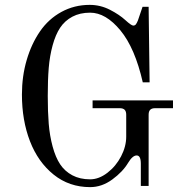

<svg xmlns="http://www.w3.org/2000/svg" viewBox="-20 -750 760 788"><path d="M70 -362Q70 -437 89.5 -503.5Q109 -570 144 -621Q179 -672 232 -701Q285 -730 348 -730Q392 -730 431 -710Q470 -690 495 -667Q519 -645 527 -645Q534 -645 538 -650.5Q542 -656 546 -666L565 -722H590L594 -412H566Q534 -553 474 -625.5Q414 -698 350 -698Q308 -698 277 -681.5Q246 -665 227 -636.5Q208 -608 196 -564Q184 -520 180 -471Q176 -422 176 -356Q176 -291 180 -242Q184 -193 196 -148.5Q208 -104 227 -75.5Q246 -47 277 -30.5Q308 -14 350 -14Q386 -14 421 -41Q456 -68 477 -108.5Q498 -149 498 -189V-279Q498 -293 491.5 -299.5Q485 -306 471 -306H360V-338H690V-306H617Q603 -306 596.5 -299.5Q590 -293 590 -279V13H558V-78Q558 -112 541 -112Q524 -112 506 -82Q484 -45 441 -13.5Q398 18 350 18Q264 18 200 -33.5Q136 -85 103 -170.5Q70 -256 70 -362Z"/></svg>

Font: Old Standard TT
Style: Regular
Weight: 400
Designer: Alexey Kryukov <alexios@thessalonica.org.ru>
Version: Version 2.2